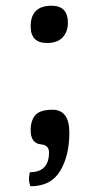

<svg xmlns="http://www.w3.org/2000/svg" viewBox="-20 -498 311 670"><path d="M217 -418Q217 -388 199 -368Q181 -348 144 -348Q87 -348 87 -406Q87 -478 160 -478Q217 -478 217 -418ZM86 152Q81 137 81 127.5Q81 118 84 103Q151 103 151 34Q151 9 125 6Q87 3 87 -43Q87 -78 103.5 -96.5Q120 -115 163 -115Q222 -115 222 -35Q222 45 190 98.5Q158 152 86 152Z"/></svg>

Font: Port Lligat Slab
Style: Regular
Weight: 400
Designer: Dario Muhafara, Eduardo Rodriguez Tunni
Foundry: Tipo
Version: Version 1.002